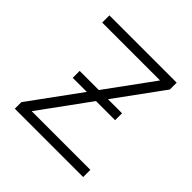

<svg xmlns="http://www.w3.org/2000/svg" viewBox="-144 -630 745 745"><g transform="rotate(45 228.5 -258.0)"><path d="M41 0H416V-39.6H94.7V-40.5L242.7 -243.7H347.7V-281.7H270.5L413.6 -478V-515.6H44.4V-476.1H361.3V-475.1L220.2 -281.7H115.2V-243.7H192.4L41 -36.1Z"/></g></svg>

Font: Raveo Display Display ExLight
Style: Regular
Weight: 200
Designer: Jakub Foglar, Rasmus Andersson (Inter)
Foundry: Jakubfoglar.com
Version: Version 1.100;Glyphs 3.2.3 (3260)